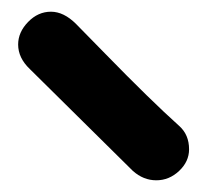

<svg xmlns="http://www.w3.org/2000/svg" viewBox="-20 -798 354 328"><path d="M207 -506 31 -680Q11 -699 11 -722Q11 -743 28 -760.5Q45 -778 67 -778Q89 -778 110 -757L160 -706Q237 -627 286 -583Q303 -568 303 -543Q303 -522 286 -506Q269 -490 247 -490Q225 -490 207 -506Z"/></svg>

Font: Mali
Style: Bold
Weight: 700
Designer: Kitiyaporn Chalermlarp | Katatrad Aksorn Co.,Ltd.
Foundry: Cadson Demak Co.,Ltd.
Version: Version 1.000; ttfautohint (v1.6)